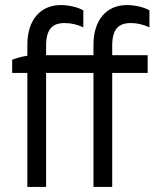

<svg xmlns="http://www.w3.org/2000/svg" viewBox="-20 -738 630 758"><path d="M88 0H162V-450H349V0H423V-450H563V-520H423V-558C423 -623 448 -647 496 -647C523 -647 546 -641 570 -630V-697C546 -711 510 -718 481 -718C401 -718 349 -660 349 -561V-520H162V-558C162 -623 187 -647 235 -647C262 -647 285 -641 309 -630V-697C285 -711 249 -718 220 -718C140 -718 88 -660 88 -561V-518C68 -515 45 -509 28 -502V-450H88Z"/></svg>

Font: Fixel Text Regular
Style: Regular
Weight: 400
Width: 4
Designer: AlfaBravo + MacPaw
Foundry: Kyrylo Tkachov, Marchela Mozhyna, Serhii Makarenko, Maria Weinstein, Zakhar Kryvoshyya
Version: Version 1.211